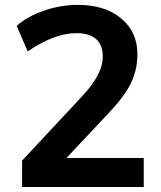

<svg xmlns="http://www.w3.org/2000/svg" viewBox="-20 -749 646 769"><path d="M68.4 0V-105.5L310.5 -365.2Q391.6 -452.1 391.6 -521.5Q391.6 -616.2 285.2 -616.2Q198.2 -616.2 90.8 -543L46.9 -645.5Q89.8 -683.6 156.7 -706.5Q223.6 -729.5 292 -729.5Q400.4 -729.5 465.3 -675.3Q530.3 -621.1 530.3 -532.2Q530.3 -468.8 503.9 -415Q477.5 -361.3 415 -295.9L246.1 -116.2H555.7V0Z"/></svg>

Font: Min Sans Bold
Style: Regular
Weight: 700
Designer: Jinseong-Kim, NotoSansCJK, Nunito
Foundry: Jinseong-Kim
Version: Version 1.400;Glyphs 3.1.2 (3151)